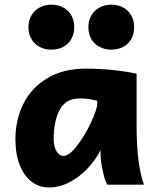

<svg xmlns="http://www.w3.org/2000/svg" viewBox="-20 -808 688 840"><path d="M419.9 -130.9V-151.4Q401.4 -112.8 366.9 -75Q332.5 -37.1 287.4 -12.5Q242.2 12.2 193.8 12.2Q152.3 12.2 119.1 -12.5Q85.9 -37.1 66.7 -85.2Q47.4 -133.3 47.4 -200.2Q47.4 -281.7 81.3 -351.8Q115.2 -421.9 185.1 -464.8Q254.9 -507.8 357.4 -507.8Q412.6 -507.8 472.2 -501.7Q531.7 -495.6 577.6 -485.8V-258.8Q577.6 -91.3 609.4 0H450.2Q439.9 -12.2 429.9 -58.8Q419.9 -105.5 419.9 -130.9ZM328.1 -377.4Q267.6 -377.4 241.2 -327.4Q214.8 -277.3 214.8 -200.2Q214.8 -167 227.1 -146.5Q239.3 -126 257.3 -126Q283.2 -126 317.9 -171.4Q352.5 -216.8 378.9 -273.9Q405.3 -331.1 405.3 -355V-367.2Q387.2 -371.6 369.4 -374.5Q351.6 -377.4 328.1 -377.4ZM466.8 -787.6Q495.6 -787.6 518.6 -775.4Q541.5 -763.2 554.2 -740.7Q566.9 -718.3 566.9 -689.5Q566.9 -659.7 554.2 -637.2Q541.5 -614.7 518.8 -602.8Q496.1 -590.8 466.8 -590.8Q438 -590.8 415 -603Q392.1 -615.2 379.4 -637.5Q366.7 -659.7 366.7 -689.5Q366.7 -718.3 379.6 -740.5Q392.6 -762.7 415.3 -775.1Q438 -787.6 466.8 -787.6ZM204.6 -787.6Q233.4 -787.6 256.3 -775.4Q279.3 -763.2 292 -740.7Q304.7 -718.3 304.7 -689.5Q304.7 -659.7 292 -637.2Q279.3 -614.7 256.6 -602.8Q233.9 -590.8 204.6 -590.8Q175.8 -590.8 152.8 -603Q129.9 -615.2 117.2 -637.5Q104.5 -659.7 104.5 -689.5Q104.5 -718.3 117.4 -740.5Q130.4 -762.7 153.1 -775.1Q175.8 -787.6 204.6 -787.6Z"/></svg>

Font: Lesson One Extra
Style: Regular
Weight: 800
Designer: But Ko, Victor Gaultney, Annie Olsen, Julie Remington, Don Collingsworth, Eric Hays, Becca Hirsbrunner
Version: Version 1.100